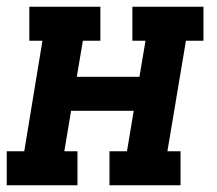

<svg xmlns="http://www.w3.org/2000/svg" viewBox="-24 -550 644 570"><path d="M-4 0V-101H48L102 -429H63V-530H274V-429H222L204 -322H390L408 -429H369V-530H580V-429H528L473 -101H512V0H301V-101H353L373 -221H187L167 -101H206V0Z"/></svg>

Font: Iosevka Curly Slab ExObl
Style: Bold
Weight: 700
Width: 7
Italic angle: -9°
Monospace: yes
Designer: Belleve Invis
Foundry: Belleve Invis
Version: Version 11.0.0; ttfautohint (v1.8.3)